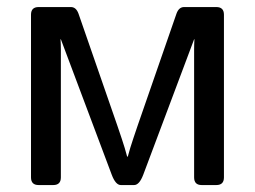

<svg xmlns="http://www.w3.org/2000/svg" viewBox="-20 -533 734 553"><path d="M91.3 0Q69.3 0 69.3 -22V-490.7Q69.3 -512.7 91.3 -512.7H184.1Q199.2 -512.7 206.1 -493.7L317.9 -171.4Q321.3 -161.1 330.6 -133.8Q339.8 -106.4 346.2 -82H348.1Q354.5 -106.4 363.8 -133.8Q373 -161.1 376.5 -171.4L488.3 -493.7Q495.1 -512.7 510.3 -512.7H603Q625 -512.7 625 -490.7V-22Q625 0 603 0H561Q539.1 0 539.1 -22V-390.6Q539.1 -405.3 540 -419.9H539.1L392.6 -29.8Q381.3 0 366.2 0H328.1Q313 0 301.8 -29.8L155.3 -419.9H154.3Q155.3 -405.3 155.3 -390.6V-22Q155.3 0 133.3 0Z"/></svg>

Font: Istok
Style: Regular
Weight: 500
Designer: Andrey V. Panov
Foundry: Andrey V. Panov
Version: Version 1.0.3